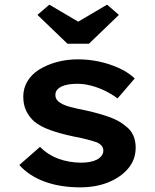

<svg xmlns="http://www.w3.org/2000/svg" viewBox="-20 -795 665 825"><path d="M324 10Q239 10 172 -14.5Q105 -39 63 -86L152 -164Q185 -130 231 -113Q277 -96 329 -96Q347 -96 364.5 -99Q382 -102 395 -108.5Q408 -115 416 -125Q424 -135 424 -148Q424 -170 397 -183Q380 -189 353.5 -196Q327 -203 294 -209Q238 -221 196 -236Q154 -251 127 -273Q104 -294 92 -320Q80 -346 80 -380Q80 -416 98 -446Q116 -476 149 -496.5Q182 -517 224.5 -528.5Q267 -540 315 -540Q361 -540 405.5 -530.5Q450 -521 490 -503Q530 -485 559 -458L485 -372Q463 -389 434 -403.5Q405 -418 373.5 -426.5Q342 -435 312 -435Q294 -435 276.5 -432.5Q259 -430 246 -424Q233 -418 225.5 -409Q218 -400 218 -387Q218 -376 223.5 -367.5Q229 -359 239 -353Q254 -343 282 -335.5Q310 -328 351 -320Q409 -307 451.5 -291.5Q494 -276 520 -253Q542 -237 552.5 -213.5Q563 -190 563 -161Q563 -110 531.5 -72Q500 -34 446.5 -12Q393 10 324 10ZM270 -607 141 -731 192 -775 331 -693H301L440 -775L491 -731L362 -607Z"/></svg>

Font: Lexend Exa SemiBold
Style: Regular
Weight: 600
Designer: Bonnie Shaver-Troup, Thomas Jockin
Foundry: Lexend
Version: Version 1.007